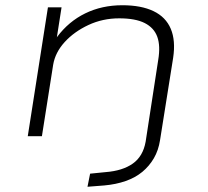

<svg xmlns="http://www.w3.org/2000/svg" viewBox="-20 -520 794 733"><path d="M314 193 324 143 384 137Q448 132 487 104.5Q526 77 536 21L584 -291Q593 -345 580.5 -379.5Q568 -414 532.5 -432Q497 -450 435 -450Q372 -450 317.5 -424.5Q263 -399 227 -359.5Q191 -320 183 -273L140 0H86L163 -492H215L197 -377L198 -379Q242 -438 305.5 -469Q369 -500 447 -500Q519 -500 566 -477.5Q613 -455 632 -410Q651 -365 641 -299L591 15Q585 54 567.5 84Q550 114 523.5 136Q497 158 460 171Q423 184 378 188Z"/></svg>

Font: Nunito Sans 7pt Expanded ExtraLight
Style: Italic
Weight: 250
Width: 7
Italic angle: -9°
Designer: Vernon Adams
Foundry: Vernon Adams
Version: Version 3.101;gftools[0.9.27]